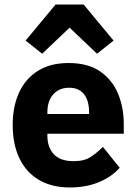

<svg xmlns="http://www.w3.org/2000/svg" viewBox="-20 -815 602 847"><path d="M288 12Q208 12 151.5 -21.5Q95 -55 65.5 -117Q36 -179 36 -263Q36 -346 64.5 -407.5Q93 -469 148 -503Q203 -537 282 -537Q369 -537 422.5 -499.5Q476 -462 501 -401Q526 -340 526 -269V-225H189V-217Q189 -165 217.5 -134.5Q246 -104 305 -104Q352 -104 380.5 -123Q409 -142 434 -167L508 -75Q473 -35 416.5 -11.5Q360 12 288 12ZM285 -428Q255 -428 233.5 -414.5Q212 -401 200.5 -377Q189 -353 189 -320V-312H373V-321Q373 -353 363.5 -377Q354 -401 334.5 -414.5Q315 -428 285 -428ZM225 -795H349L481 -636L408 -578L287 -693L166 -578L93 -636Z"/></svg>

Font: IBM Plex Sans
Style: Bold
Weight: 700
Designer: Mike Abbink, Paul van der Laan, Pieter van Rosmalen
Foundry: Bold Monday
Version: Version 3.201